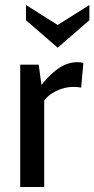

<svg xmlns="http://www.w3.org/2000/svg" viewBox="-20 -749 378 769"><path d="M61 -490H135L146 -409Q184 -456 218.5 -478Q253 -500 291 -500Q303 -500 314 -497L305 -398Q292 -401 275 -401Q238 -401 205 -384.5Q172 -368 157 -346V0H61ZM84 -668V-729L211 -649L338 -729V-668L211 -558Z"/></svg>

Font: Cabin
Style: Regular
Weight: 400
Designer: Pablo Impallari
Foundry: Pablo Impallari. http://www.impallari.com Igino Marini. http://www.ikern.com
Version: Version 2.001